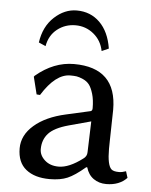

<svg xmlns="http://www.w3.org/2000/svg" viewBox="-49 -686 580 738"><g transform="rotate(5 240.5 -317.5)"><path d="M326.2 -498Q318.4 -538.1 288.1 -563Q257.8 -587.9 218 -587.9Q178.2 -587.9 147.7 -564Q117.2 -540 109.9 -498L83 -509.8Q91.8 -571.8 131.3 -608.4Q170.9 -645 217.8 -645Q271 -645 306.9 -609.6Q342.8 -574.2 353 -509.8ZM310.1 -225.1 225.1 -202.1Q169.9 -187 147.9 -162.6Q126 -138.2 126 -102.1Q126 -78.1 146.5 -59.6Q167 -41 200.2 -41Q240.2 -41 292 -80.1Q306.2 -89.8 306.2 -106ZM310.1 -47.9H306.2Q266.1 -13.7 238.5 -2Q210.9 9.8 169.9 9.8Q111.8 9.8 78.4 -17.1Q44.9 -43.9 44.9 -98.1Q44.9 -148.9 89.4 -187.5Q133.8 -226.1 210.9 -243.2L304.2 -264.2Q311 -266.1 311 -275.9Q311 -308.1 304 -331.5Q296.9 -355 287.8 -366.5Q278.8 -377.9 263.9 -384.5Q249 -391.1 239 -392.6Q229 -394 214.8 -394Q157.7 -394 105 -309.1L91.8 -310.1L75.2 -377L78.1 -380.9Q147 -439 225.1 -439Q390.1 -439 390.1 -276.9Q390.1 -273.4 389.6 -252.7Q389.2 -231.9 388.7 -208.3Q388.2 -184.6 387.7 -160.2Q387.2 -135.7 387.2 -126Q387.2 -63 403.8 -47.9Q412.1 -40.5 433.1 -40.5Q445.3 -40.5 460 -45.9L467.8 -21Q438.5 9.8 388.2 9.8Q359.9 9.8 339.1 -4.9Q318.4 -19.5 310.1 -47.9Z"/></g></svg>

Font: Biolilbert
Style: Regular
Weight: 400
Designer: Philipp H. Poll
Foundry: Philipp H. Poll
Version: Version 1.1.0